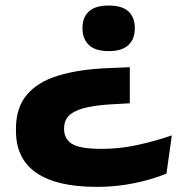

<svg xmlns="http://www.w3.org/2000/svg" viewBox="-20 -516 677 710"><path d="M460 -267.5V-134L387.5 -130Q324 -126 286.8 -115.2Q249.5 -104.5 233.2 -86.5Q217 -68.5 217 -42V-38.5Q217 -2.5 246 16Q275 34.5 357 34.5Q422 34.5 488 20.2Q554 6 615.5 -15.5L595.5 126Q570.5 136.5 531.2 148Q492 159.5 442.8 167.2Q393.5 175 337.5 175Q190 175 114.5 123.2Q39 71.5 39 -32.5V-39.5Q39 -117.5 79 -165.2Q119 -213 194.8 -236.2Q270.5 -259.5 377.5 -264ZM382 -495.5Q432 -495.5 455.2 -473.5Q478.5 -451.5 478.5 -413V-411Q478.5 -372.5 455.2 -349.8Q432 -327 382 -327Q332 -327 308.5 -349.8Q285 -372.5 285 -411V-413Q285 -451.5 308.5 -473.5Q332 -495.5 382 -495.5Z"/></svg>

Font: Anek Latin Expanded
Style: Bold
Weight: 700
Width: 7
Designer: Yesha Goshar
Foundry: Ek Type
Version: Version 1.003